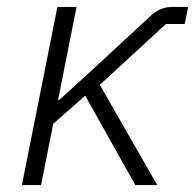

<svg xmlns="http://www.w3.org/2000/svg" viewBox="-20 -532 561 552"><path d="M369 0 225 -257 133 -176 98 0H43L145 -512H200L147 -245H151L256 -341L417 -490Q442 -512 476 -512H521L511 -463H457L267 -288L432 0Z"/></svg>

Font: IBM Plex Sans Light
Style: Italic
Weight: 300
Italic angle: -11.31°
Designer: Mike Abbink, Paul van der Laan, Pieter van Rosmalen
Foundry: Bold Monday
Version: Version 3.0